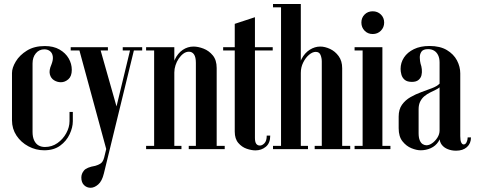

<svg xmlns="http://www.w3.org/2000/svg" viewBox="-20 -724 2315 932"><path d="M38.2 -369.5Q38.2 -395 56.8 -425.8Q75.2 -456.5 110.8 -478.5Q146.2 -500.5 197.5 -500.5Q239.8 -500.5 269 -483.6Q298.2 -466.8 313.4 -440.5Q328.5 -414.2 328.5 -385Q328.5 -354 311.9 -339.4Q295.2 -324.8 275.8 -324.8Q257.8 -324.8 242.4 -334.4Q227 -344 222 -363.2Q217 -382.5 229.8 -411.2Q238.8 -434.2 236.2 -450.6Q233.8 -467 222.6 -475.8Q211.5 -484.5 195 -484.5Q170 -484.5 154 -465.2Q138 -446 138 -416.2V-83.5Q138 -59 145.8 -42.5Q153.5 -26 167 -18.2Q180.5 -10.5 198 -10.5Q232 -10.5 258.9 -29.5Q285.8 -48.5 301.6 -77.5Q317.5 -106.5 317.5 -136.2V-180.8H333.5V-135.2Q333.5 -105.5 318 -72.4Q302.5 -39.2 271.9 -16.9Q241.2 5.5 194.5 5.5Q153.8 5.5 117.8 -13.8Q81.8 -33 60 -65.9Q38.2 -98.8 38.2 -140Z M551 -188.2 503.2 0H495.8L361.2 -495H464ZM484.2 118.2Q475.2 155.5 456.6 171.5Q438 187.5 419.8 187.5Q401.2 187.5 388 174.6Q374.8 161.8 374.8 137.8Q374.8 119 387.8 103.5Q400.8 88 442.5 81Q453 78.2 466.4 70.9Q479.8 63.5 485.8 40L615 -495H633.8ZM370.5 -479H323.2V-495H362.2ZM503.8 -479H463.5L463.2 -495H503.8ZM616.2 -479H575.8V-495H616.5ZM670.2 -479H627.5L632 -495H670.2Z M813.8 -17.5V-359.2Q813.8 -404 828.4 -434.8Q843 -465.5 866.9 -481.8Q890.8 -498 919.5 -498Q941.8 -498 967.9 -488Q994 -478 1012.9 -455.2Q1031.8 -432.5 1031.8 -393.8V0H930.8V-419Q930.8 -446.5 921.8 -459.8Q912.8 -473 897 -473Q883 -473 870.4 -463.8Q857.8 -454.5 847.6 -439.6Q837.5 -424.8 831.9 -407.1Q826.2 -389.5 826.2 -372.2V-17.5ZM728.2 0V-495H826.2V0ZM826.2 0V-16H860.8V0ZM689.2 0V-16H728.2V0ZM689.2 -479V-495H728.2V-479ZM1031.8 0V-16H1070.8V0ZM896.2 0V-16H930.8V0Z M1119.5 -608.2 1217.5 -640.5V-54.5Q1217.5 -34.8 1223.8 -26.1Q1230 -17.5 1241.8 -17.5Q1252.8 -17.5 1263.8 -28.8Q1274.8 -40 1274.8 -65.8H1291.8Q1291.8 -29.2 1270.4 -11.6Q1249 6 1220 6Q1200.8 6 1177.4 -2Q1154 -10 1136.8 -30.1Q1119.5 -50.2 1119.5 -85.2ZM1217.5 -479V-495H1303.8V-479ZM1063.2 -479V-495H1119.5V-479Z M1428 0V-364.5Q1428 -408 1443.8 -437.8Q1459.5 -467.5 1484 -482.8Q1508.5 -498 1534.5 -498Q1557.2 -498 1582 -486.5Q1606.8 -475 1623.9 -451.5Q1641 -428 1641 -393V0H1542V-425.8Q1542 -442 1536 -457.1Q1530 -472.2 1512.8 -472.2Q1496.8 -472.2 1480 -458Q1463.2 -443.8 1451.8 -420.6Q1440.2 -397.5 1440.2 -370.2V0ZM1344.2 0V-704.5H1440.2V0ZM1440.2 0V-16H1475V0ZM1305.2 0V-16H1344.2V0ZM1305.2 -688.5V-704.5H1344.2V-688.5ZM1641 0V-16H1680V0ZM1507.5 0V-16H1542V0Z M1740.2 -495H1836.2V0H1740.2ZM1836.2 0V-16H1875.2V0ZM1701.2 0V-16H1740.2V0ZM1701.2 -479V-495H1740.2V-479ZM1734.2 -614.5Q1734.2 -638 1749.9 -653.6Q1765.5 -669.2 1789.1 -669.2Q1812.8 -669.2 1828.8 -653.6Q1844.8 -638 1844.8 -614.5Q1844.8 -591.1 1828.8 -574.9Q1812.8 -558.8 1789.1 -558.8Q1765.5 -558.8 1749.9 -574.9Q1734.2 -591.1 1734.2 -614.5Z M1924.5 -389.2Q1924.5 -376.8 1928.5 -361.8Q1932.5 -346.8 1944.5 -336.6Q1956.5 -326.5 1979.5 -326.5Q2000.2 -326.5 2011.4 -335.8Q2022.5 -345 2025.9 -358.8Q2029.2 -372.5 2027.6 -387.8Q2026 -403 2021.5 -415Q2018.5 -426.5 2017.8 -443.2Q2017 -460 2025.4 -472.8Q2033.8 -485.5 2058.2 -485.5Q2075 -485.5 2087.2 -478.1Q2099.5 -470.8 2106.6 -456.2Q2113.8 -441.8 2113.8 -420.5V-54.8Q2113.8 -35 2124.6 -21Q2135.5 -7 2153.9 0.2Q2172.2 7.5 2193.8 7.5Q2227 7.5 2246.6 -10Q2266.2 -27.5 2266.2 -57H2250.2Q2250.2 -44.8 2244.9 -33.8Q2239.5 -22.8 2230.8 -22.8Q2223.5 -22.8 2218.9 -32.4Q2214.2 -42 2214.2 -63.2V-368Q2214.2 -400.2 2198.2 -430.8Q2182.2 -461.2 2149.1 -481Q2116 -500.8 2064.8 -500.8Q2020.8 -500.8 1989.1 -485.4Q1957.5 -470 1941 -444.8Q1924.5 -419.5 1924.5 -389.2ZM2113.8 -318Q2101.2 -305.2 2077.2 -296.1Q2053.2 -287 2025.6 -277Q1998 -267 1972.6 -252.5Q1947.2 -238 1931.2 -215.4Q1915.2 -192.8 1915.2 -157.8V-101.5Q1915.2 -61 1933.9 -37.8Q1952.5 -14.5 1977.4 -4.5Q2002.2 5.5 2021.8 5.5Q2048.5 5.5 2071.2 -4.9Q2094 -15.2 2108 -36.2Q2122 -57.2 2122 -87L2131 -61.5V-318ZM2113.8 -300V-91Q2113.8 -72.2 2103.2 -55.9Q2092.8 -39.5 2078.2 -29.1Q2063.8 -18.8 2050.2 -18.8Q2041 -18.8 2032 -24.2Q2023 -29.8 2017.5 -42.9Q2012 -56 2012 -77.5V-194Q2012 -216 2020 -231.6Q2028 -247.2 2040.5 -257.4Q2053 -267.5 2067.2 -274.6Q2081.5 -281.8 2093.6 -287.5Q2105.8 -293.2 2113.8 -300Z"/></svg>

Font: Emberly Black
Style: Regular
Weight: 900
Designer: Rajesh Rajput
Foundry: Rajesh Rajput
Version: Version 1.000